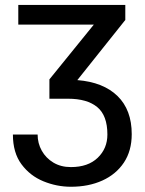

<svg xmlns="http://www.w3.org/2000/svg" viewBox="-20 -548 574 762"><path d="M52.6 -528.4H477.3V-468.8L286.9 -230.1Q389.9 -221.9 446.4 -166.9Q502.8 -111.9 502.8 -15.6Q502.8 50.4 471.8 97.1Q440.7 143.8 386.2 168.5Q331.7 193.2 261.4 193.2Q205.3 193.2 152.3 171.5Q99.4 149.9 65.3 104Q31.2 58.2 31.2 -14.2H129.3Q129.3 20.6 145.8 50.1Q162.3 79.5 191.9 97.3Q221.6 115.1 261.4 115.1Q329.5 115.1 367.9 78.1Q406.2 41.2 406.2 -14.2Q406.2 -89.8 365.9 -123Q325.6 -156.2 250 -156.2H176.1V-233L352.3 -450.3H52.6Z"/></svg>

Font: Inter UI
Style: Regular
Weight: 400
Designer: Rasmus Andersson
Foundry: rsms
Version: Version 2.2